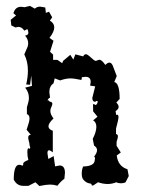

<svg xmlns="http://www.w3.org/2000/svg" viewBox="-20 -621 484 648"><path d="M112.8 6.8 99.6 -5.9 75.7 6.3H59.1Q36.6 6.3 26.4 -15.1Q26.4 -64.9 44.9 -64.9Q50.8 -64.9 55.7 -61.5L58.6 -65.4L58.1 -67.9Q58.1 -74.7 75.7 -81.1Q72.3 -92.8 72.3 -107.4Q72.3 -118.7 75.7 -121.6L77.6 -118.7Q82 -118.7 82 -125Q79.6 -127.9 79.6 -132.1Q79.6 -136.2 78.4 -140.4Q77.1 -144.5 76.2 -149.2Q75.2 -153.8 75.2 -156.7Q75.2 -166 84 -166L69.8 -183.1Q79.6 -210.9 79.6 -220.7Q79.6 -233.4 70.8 -235.8V-258.8Q77.6 -279.3 77.6 -290.5Q77.6 -309.6 64.9 -325.2L87.9 -331.1L85.4 -366.2L81.5 -335L68.4 -335.9Q74.2 -360.8 74.2 -382.3Q74.2 -413.6 62 -437.5L73.7 -464.4L75.2 -474.1Q75.2 -488.8 64.5 -501Q75.7 -502 75.7 -510.3Q75.7 -516.6 72.3 -522.9L62 -517.6Q53.7 -530.3 41.5 -530.3L32.2 -528.3L18.1 -535.2L16.1 -554.2L34.2 -568.8L25.4 -576.2Q31.2 -598.1 51.3 -598.1L63 -596.7L81.1 -601.1L97.7 -591.8Q104.5 -598.6 115.7 -598.6L132.8 -595.7L134.8 -577.6L145.5 -581.5L156.2 -562.5L148.4 -551.3Q163.1 -542.5 163.1 -528.8Q163.1 -513.7 147 -493.2L160.6 -483.4L148.9 -446.3L159.2 -436.5V-418.9H173.8L189.9 -407.7L192.9 -415.5L217.3 -436L227.5 -419.9L234.4 -437.5L260.7 -430.7Q264.2 -438 270 -438Q274.9 -438 286.9 -426.8Q298.8 -415.5 303.2 -415.5L314.9 -419.4Q323.7 -419.4 335.4 -401.9Q343.3 -409.7 349.1 -409.7Q356 -409.7 360.4 -399.9L374 -364.3L365.7 -344.2Q383.8 -340.8 383.8 -287.1L372.6 -274.9Q380.4 -267.1 380.4 -260.3Q380.4 -252.4 370.1 -246.1L372.1 -232.9L375.5 -233.9Q379.9 -233.9 379.9 -225.6Q379.9 -217.8 371.6 -187V-168.5Q377.9 -168 377.9 -160.6Q377.9 -154.3 373.5 -142.6V-128.9L387.7 -106.4L374 -96.2Q378.4 -59.6 410.2 -49.8L414.6 -26.9L403.8 -5.9Q397.5 -2.4 388.2 -2.4Q378.9 -2.4 372.6 -5.9Q358.4 0 343.3 0Q327.6 0 311 -5.9L295.4 4.4L290 5.4Q289.1 -1.5 284.2 -1.7Q279.3 -2 272.9 -5.1Q266.6 -8.3 261.2 -14.9Q255.9 -21.5 255.9 -34.7Q255.9 -49.3 260.7 -59.1Q299.8 -60.1 299.8 -81.5Q300.8 -84 300.8 -85.9Q300.8 -89.8 297.9 -92.8Q307.6 -105.5 307.6 -114.3Q307.6 -123 297.4 -129.9L293 -152.3Q305.2 -176.3 305.2 -192.9Q305.2 -208.5 294.4 -214.8L309.1 -227.1L294.4 -245.1L293.9 -269L296.4 -269.5Q299.8 -269.5 301.3 -266.6Q308.1 -266.6 310.1 -278.8Q307.6 -280.3 305.7 -280.3Q303.2 -280.3 302.2 -277.3Q291.5 -277.3 291.5 -290.5L301.3 -329.6L284.2 -332L286.1 -344.7Q286.1 -361.8 268.6 -361.8L256.3 -360.4L254.9 -351.1Q230 -356.4 217.8 -356.4Q202.1 -356.4 183.1 -349.6L164.6 -356.4L160.6 -339.8Q146.5 -330.1 146.5 -310.1L148.9 -291.5Q142.1 -288.6 140.6 -281.7L143.1 -282.2Q145.5 -282.2 145.5 -280.5Q145.5 -278.8 148.7 -278.1Q151.9 -277.3 154.3 -275.9Q156.7 -274.4 156.7 -271Q156.7 -266.6 153.3 -259.8Q149.9 -252.9 149.9 -246.6Q149.9 -234.9 160.6 -221.2Q143.6 -205.1 143.6 -194.8Q143.6 -184.6 158.2 -179.7V-106.9Q149.9 -113.8 145.5 -113.8Q140.1 -113.8 140.1 -104L143.1 -84.5L161.1 -94.2L166 -59.6L181.2 -62.5Q199.2 -62.5 199.2 -37.6L197.3 -17.6Q184.6 -8.8 173.8 5.9Q161.1 2 151.4 2Q134.3 2 112.8 6.8Z"/></svg>

Font: Truetypewriter PolyglOTT
Style: Regular
Weight: 400
Designer: Sergey Beatoff a.k.a. Sam_T
Version: Version 3.76